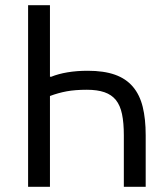

<svg xmlns="http://www.w3.org/2000/svg" viewBox="-20 -718 640 738"><path d="M88 -698H172V-423H177Q204 -434 239.5 -440Q275 -446 317 -446Q379 -446 421.5 -431Q464 -416 490.5 -385Q517 -354 528.5 -307.5Q540 -261 540 -198V0H456V-198Q456 -246 449 -279.5Q442 -313 425.5 -333.5Q409 -354 381.5 -363.5Q354 -373 314 -373Q269 -373 236.5 -367Q204 -361 172 -349V0H88Z"/></svg>

Font: IBM Plaex Mono
Style: Regular
Weight: 400
Designer: Mike Abbink, Paul van der Laan, Pieter van Rosmalen
Foundry: Bold Monday
Version: Version 2.003